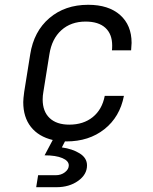

<svg xmlns="http://www.w3.org/2000/svg" viewBox="-20 -580 640 801"><path d="M447 -370Q448 -377 448 -390Q448 -438 419.5 -464Q391 -490 337 -490Q276 -490 236 -454Q196 -418 186 -353L161 -197Q158 -181 158 -165Q158 -115 187 -87.5Q216 -60 269 -60Q328 -60 367 -91.5Q406 -123 417 -180H497Q480 -92 415.5 -41Q351 10 257 10H251L238 35Q282 41 312.5 60Q343 79 343 110Q343 148 306 174.5Q269 201 215 201H131L139 151H212Q235 151 251 138.5Q267 126 267 110Q267 91 240 79.5Q213 68 166 68L200 4Q141 -10 109 -50.5Q77 -91 77 -154Q77 -167 81 -197L106 -353Q121 -449 186 -504.5Q251 -560 348 -560Q433 -560 481 -517.5Q529 -475 529 -401Q529 -392 527 -370Z"/></svg>

Font: JetBrains Mono Semi Light
Style: Italic
Weight: 350
Italic angle: -9°
Monospace: yes
Designer: Philipp Nurullin, Konstantin Bulenkov
Foundry: JetBrains
Version: 2.002